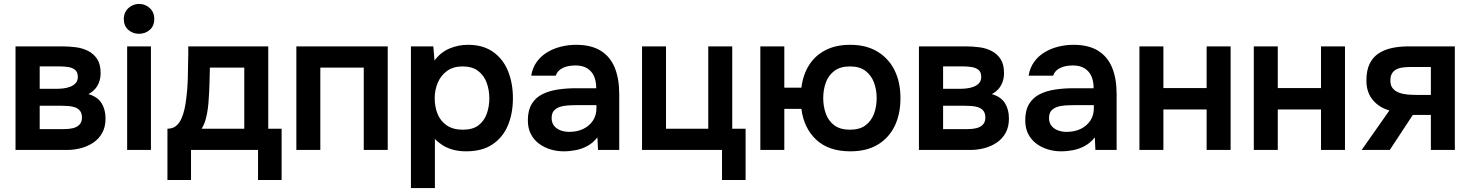

<svg xmlns="http://www.w3.org/2000/svg" viewBox="-20 -763 7482 977"><path d="M59 0V-527H298Q332 -527 366.5 -522.5Q401 -518 429 -503.5Q457 -489 474.5 -462.5Q492 -436 492 -391Q492 -367 484.5 -346Q477 -325 463.5 -310Q450 -295 430 -284Q476 -271 496.5 -238.5Q517 -206 517 -160Q517 -117 500 -86.5Q483 -56 454.5 -37Q426 -18 391.5 -9Q357 0 322 0ZM182 -106H307Q332 -106 352 -111Q372 -116 384.5 -129Q397 -142 397 -165Q397 -186 387.5 -198.5Q378 -211 362.5 -216.5Q347 -222 328 -223.5Q309 -225 291 -225H182ZM182 -311H265Q282 -311 301 -313Q320 -315 337 -321.5Q354 -328 365 -340Q376 -352 376 -371Q376 -397 361.5 -408Q347 -419 326.5 -422Q306 -425 286 -425H182Z M627 0V-527H748V0ZM687 -591Q656 -591 633 -611Q610 -631 610 -666Q610 -690 621 -707Q632 -724 650 -733.5Q668 -743 688 -743Q719 -743 742 -722Q765 -701 765 -666Q765 -631 742 -611Q719 -591 687 -591Z M832 153V-108Q858 -108 875 -121.5Q892 -135 902.5 -158Q913 -181 919 -208.5Q925 -236 928 -264Q934 -309 935.5 -356.5Q937 -404 937 -438Q938 -460 938 -482.5Q938 -505 938 -527H1345V-108H1413V153H1293V0H952V153ZM1006 -108H1223V-419H1048Q1047 -382 1046 -339.5Q1045 -297 1042 -259Q1041 -237 1037.5 -210Q1034 -183 1027 -157Q1020 -131 1006 -108Z M1488 0V-527H1953V0H1831V-419H1610V0Z M2071 194V-527H2185L2191 -455Q2222 -497 2267 -516Q2312 -535 2362 -535Q2438 -535 2489 -499Q2540 -463 2565 -401.5Q2590 -340 2590 -263Q2590 -186 2564.5 -125Q2539 -64 2486.5 -28.5Q2434 7 2352 7Q2314 7 2284 -1.5Q2254 -10 2231.5 -24.5Q2209 -39 2193 -56V194ZM2335 -103Q2386 -103 2415 -125.5Q2444 -148 2457 -184.5Q2470 -221 2470 -262Q2470 -305 2456.5 -342Q2443 -379 2413 -402Q2383 -425 2333 -425Q2287 -425 2255.5 -402.5Q2224 -380 2208 -343Q2192 -306 2192 -263Q2192 -219 2207 -182.5Q2222 -146 2254 -124.5Q2286 -103 2335 -103Z M2848 7Q2813 7 2780.5 -3Q2748 -13 2722 -32.5Q2696 -52 2681 -81.5Q2666 -111 2666 -151Q2666 -202 2686 -234.5Q2706 -267 2740.5 -284Q2775 -301 2819 -307.5Q2863 -314 2911 -314H3014Q3014 -349 3003 -374.5Q2992 -400 2968.5 -415Q2945 -430 2908 -430Q2884 -430 2863.5 -424.5Q2843 -419 2828.5 -407.5Q2814 -396 2808 -378H2683Q2690 -419 2711.5 -448.5Q2733 -478 2764.5 -497Q2796 -516 2834 -525.5Q2872 -535 2911 -535Q2988 -535 3036.5 -505Q3085 -475 3108 -419Q3131 -363 3131 -284V0H3023L3020 -64Q2998 -36 2969.5 -20.5Q2941 -5 2910 1Q2879 7 2848 7ZM2876 -92Q2917 -92 2948 -107Q2979 -122 2997 -149Q3015 -176 3015 -212V-228H2920Q2894 -228 2870 -226.5Q2846 -225 2827.5 -218.5Q2809 -212 2798 -199Q2787 -186 2787 -162Q2787 -139 2799 -123.5Q2811 -108 2831.5 -100Q2852 -92 2876 -92Z M3654 153V0H3247V-527H3369V-108H3584V-527H3706V-108H3774V153Z M4307 7Q4196 7 4133 -52.5Q4070 -112 4058 -209H3971V0H3849V-527H3971V-317H4058Q4066 -382 4096.5 -431Q4127 -480 4180 -507.5Q4233 -535 4306 -535Q4387 -535 4444 -501Q4501 -467 4531.5 -406.5Q4562 -346 4562 -263Q4562 -182 4532.5 -121.5Q4503 -61 4446.5 -27Q4390 7 4307 7ZM4305 -103Q4355 -103 4384.5 -125.5Q4414 -148 4427.5 -184.5Q4441 -221 4441 -264Q4441 -306 4427.5 -342.5Q4414 -379 4384.5 -402Q4355 -425 4305 -425Q4256 -425 4226 -402.5Q4196 -380 4182.5 -343.5Q4169 -307 4169 -263Q4169 -221 4182.5 -184Q4196 -147 4226 -125Q4256 -103 4305 -103Z M4656 0V-527H4895Q4929 -527 4963.5 -522.5Q4998 -518 5026 -503.5Q5054 -489 5071.5 -462.5Q5089 -436 5089 -391Q5089 -367 5081.5 -346Q5074 -325 5060.5 -310Q5047 -295 5027 -284Q5073 -271 5093.5 -238.5Q5114 -206 5114 -160Q5114 -117 5097 -86.5Q5080 -56 5051.5 -37Q5023 -18 4988.5 -9Q4954 0 4919 0ZM4779 -106H4904Q4929 -106 4949 -111Q4969 -116 4981.5 -129Q4994 -142 4994 -165Q4994 -186 4984.5 -198.5Q4975 -211 4959.5 -216.5Q4944 -222 4925 -223.5Q4906 -225 4888 -225H4779ZM4779 -311H4862Q4879 -311 4898 -313Q4917 -315 4934 -321.5Q4951 -328 4962 -340Q4973 -352 4973 -371Q4973 -397 4958.5 -408Q4944 -419 4923.5 -422Q4903 -425 4883 -425H4779Z M5379 7Q5344 7 5311.5 -3Q5279 -13 5253 -32.5Q5227 -52 5212 -81.5Q5197 -111 5197 -151Q5197 -202 5217 -234.5Q5237 -267 5271.5 -284Q5306 -301 5350 -307.5Q5394 -314 5442 -314H5545Q5545 -349 5534 -374.5Q5523 -400 5499.5 -415Q5476 -430 5439 -430Q5415 -430 5394.5 -424.5Q5374 -419 5359.5 -407.5Q5345 -396 5339 -378H5214Q5221 -419 5242.5 -448.5Q5264 -478 5295.5 -497Q5327 -516 5365 -525.5Q5403 -535 5442 -535Q5519 -535 5567.5 -505Q5616 -475 5639 -419Q5662 -363 5662 -284V0H5554L5551 -64Q5529 -36 5500.5 -20.5Q5472 -5 5441 1Q5410 7 5379 7ZM5407 -92Q5448 -92 5479 -107Q5510 -122 5528 -149Q5546 -176 5546 -212V-228H5451Q5425 -228 5401 -226.5Q5377 -225 5358.5 -218.5Q5340 -212 5329 -199Q5318 -186 5318 -162Q5318 -139 5330 -123.5Q5342 -108 5362.5 -100Q5383 -92 5407 -92Z M5778 0V-527H5900V-315H6120V-527H6242V0H6120V-206H5900V0Z M6360 0V-527H6482V-315H6702V-527H6824V0H6702V-206H6482V0Z M6909 0 7050 -201Q6997 -216 6965 -255Q6933 -294 6933 -353Q6933 -404 6949 -437.5Q6965 -471 6994 -490.5Q7023 -510 7062 -518.5Q7101 -527 7147 -527H7383V0H7261V-178H7169L7052 0ZM7190 -280H7261V-422H7156Q7133 -422 7114 -419Q7095 -416 7082 -408Q7069 -400 7062 -387Q7055 -374 7055 -352Q7055 -328 7067 -313.5Q7079 -299 7099 -291.5Q7119 -284 7143 -282Q7167 -280 7190 -280Z"/></svg>

Font: Onest SemiBold
Style: Regular
Weight: 600
Designer: Dmitri Voloshin, Andrey Kudryavtsev
Foundry: Dmitri Voloshin, Andrey Kudryavtsev
Version: Version 1.000;gftools[0.9.33]